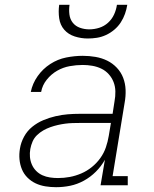

<svg xmlns="http://www.w3.org/2000/svg" viewBox="-20 -770 640 798"><path d="M213 8Q191 8 169 4.5Q147 1 128 -8Q109 -17 94 -32Q79 -47 71 -66.5Q63 -86 61 -108Q59 -130 63 -153Q67 -178 80 -202Q93 -226 114 -243Q135 -260 160 -270.5Q185 -281 211 -287Q237 -293 262 -295Q287 -297 313 -297H448L456 -349Q460 -370 459.5 -390.5Q459 -411 452 -429Q445 -447 432 -461.5Q419 -476 401.5 -484.5Q384 -493 364 -496.5Q344 -500 324 -500Q297 -500 269.5 -495Q242 -490 217.5 -476Q193 -462 174.5 -439Q156 -416 151 -388H108Q115 -423 136.5 -453.5Q158 -484 189 -504Q220 -524 255 -531Q290 -538 324 -538Q351 -538 377 -533.5Q403 -529 425.5 -518Q448 -507 465.5 -488.5Q483 -470 492 -446.5Q501 -423 502 -396.5Q503 -370 498 -343L448 -38H511V0H398L416 -106Q401 -79 378.5 -56.5Q356 -34 328.5 -19Q301 -4 272 2Q243 8 213 8ZM221 -30Q246 -30 270 -34.5Q294 -39 317.5 -49Q341 -59 361.5 -75.5Q382 -92 397 -113Q412 -134 420 -157.5Q428 -181 432 -205L441 -259H313Q297 -259 281.5 -258.5Q266 -258 251 -256Q236 -254 220.5 -250.5Q205 -247 189.5 -241.5Q174 -236 160 -228Q146 -220 134 -208.5Q122 -197 115.5 -182Q109 -167 106 -151Q103 -134 104.5 -117.5Q106 -101 112.5 -86Q119 -71 130.5 -59.5Q142 -48 156.5 -41.5Q171 -35 187.5 -32.5Q204 -30 221 -30ZM345 -610Q317 -610 290.5 -618.5Q264 -627 247 -646.5Q230 -666 226 -694Q222 -722 226 -750H269Q266 -730 268.5 -710Q271 -690 282.5 -675.5Q294 -661 312.5 -654.5Q331 -648 351 -648Q372 -648 392.5 -654.5Q413 -661 429 -675.5Q445 -690 454 -709.5Q463 -729 466 -750H509Q506 -731 499.5 -712.5Q493 -694 482 -677Q471 -660 455 -646.5Q439 -633 420.5 -624.5Q402 -616 383 -613Q364 -610 345 -610Z"/></svg>

Font: Iosevka Slab XLtExObl
Style: Regular
Weight: 200
Width: 7
Italic angle: -9°
Monospace: yes
Designer: Belleve Invis
Foundry: Belleve Invis
Version: Version 11.1.1; ttfautohint (v1.8.3)